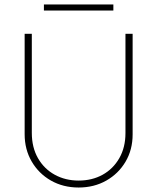

<svg xmlns="http://www.w3.org/2000/svg" viewBox="-20 -827 702 857"><path d="M331 10Q262 10 207.5 -21Q153 -52 121.5 -106Q90 -160 90 -228V-676H122V-234Q122 -169 149.5 -121Q177 -73 224.5 -47Q272 -21 331 -21Q391 -21 438 -47Q485 -73 512.5 -121Q540 -169 540 -233V-676H572V-227Q572 -159 540.5 -105.5Q509 -52 454.5 -21Q400 10 331 10ZM176 -807H486V-780H176Z"/></svg>

Font: Outfit Thin Thin
Style: Regular
Weight: 250
Version: Version 1.100;gftools[0.9.27]